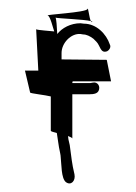

<svg xmlns="http://www.w3.org/2000/svg" viewBox="-20 -565 315 446"><path d="M38 -401 50 -350C50 -348 87 -344 98 -341V-261C98 -260 104 -258 112 -256C113 -249 114 -242 115 -236L117 -223C119 -212 121 -205 121 -200C123 -183 122 -151 133 -142C145 -133 156 -145 153 -160C147 -185 146 -199 142 -228L139 -241C139 -244 138 -246 138 -249C143 -247 148 -245 148 -243V-346H187C199 -346 206 -348 209 -354C214 -364 207 -376 195 -373C191 -372 189 -372 187 -372H148C148 -375 149 -376 149 -376H238L228 -426C225 -426 143 -427 123 -427V-442C123 -465 145 -488 167 -486C169 -486 171 -485 173 -485C181 -485 189 -481 197 -475L204 -468C213 -459 213 -440 229 -446C233 -448 239 -455 235 -462C227 -486 204 -510 175 -510C172 -510 169 -511 167 -511C144 -511 124 -500 113 -486C112 -504 111 -521 109 -524C116 -522 176 -520 191 -516C187 -524 185 -550 183 -544C181 -536 83 -531 91 -529C97 -527 103 -500 106 -492C97 -493 67 -495 64 -497L69 -401ZM64 -498C64 -498 64 -497 64 -497C64 -497 64 -498 64 -498ZM148 -243C148 -243 147 -242 147 -242C147 -242 148 -243 148 -243ZM191 -516C192 -514 193 -513 194 -514C195 -515 194 -515 191 -516Z"/></svg>

Font: FailCity
Style: Regular
Weight: 400
Version: Version 1